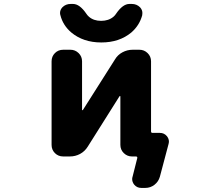

<svg xmlns="http://www.w3.org/2000/svg" viewBox="-20 -796 1040 954"><path d="M681.6 137.7Q660.2 137.7 646.5 121.1Q636.7 108.4 636.7 93.8Q636.7 87.9 638.7 82L662.1 -10.7Q663.1 -13.7 661.1 -16.1Q659.2 -18.6 656.2 -18.6H635.7Q612.3 -18.6 595.2 -35.2Q578.1 -51.8 578.1 -76.2V-317.4Q578.1 -318.4 576.7 -318.8Q575.2 -319.3 574.2 -318.4L416 -67.4Q401.4 -43.9 377.9 -31.2Q354.5 -18.6 327.1 -18.6H293.9Q269.5 -18.6 252.9 -35.2Q236.3 -51.8 236.3 -76.2V-491.2Q236.3 -515.6 252.9 -532.2Q269.5 -548.8 293.9 -548.8H330.1Q353.5 -548.8 370.6 -532.2Q387.7 -515.6 387.7 -491.2V-250Q387.7 -249 389.2 -248.5Q390.6 -248 391.6 -249L550.8 -500Q564.5 -523.4 588.4 -536.1Q612.3 -548.8 638.7 -548.8H672.9Q696.3 -548.8 713.4 -532.2Q730.5 -515.6 730.5 -491.2V-143.6Q730.5 -135.7 737.3 -135.7H774.4Q795.9 -135.7 809.6 -119.1Q819.3 -106.4 819.3 -92.8Q819.3 -86.9 817.4 -80.1L774.4 82Q767.6 106.4 747.6 122.1Q727.5 137.7 702.1 137.7ZM334 -634.8Q293 -669.9 280.3 -719.7Q278.3 -725.6 278.3 -731.4Q278.3 -747.1 290 -759.8Q306.6 -776.4 331.1 -776.4H342.8Q376 -776.4 409.2 -727.5Q414.1 -719.7 421.9 -712.9Q445.3 -692.4 482.4 -692.4Q519.5 -692.4 543.9 -712.9Q551.8 -719.7 556.6 -727.5Q589.8 -776.4 623 -776.4H634.8Q659.2 -776.4 675.8 -759.8Q687.5 -747.1 687.5 -731.4Q687.5 -725.6 686.5 -719.7Q672.9 -669.9 632.8 -634.8Q573.2 -585 483.4 -585Q393.6 -585 334 -634.8Z"/></svg>

Font: Rounded Mgen+ 2m bold
Style: Bold
Weight: 700
Designer: [Source Han Sans]
Ryoko NISHIZUKA  (kana & ideographs); Paul D. Hunt (Latin, Greek & Cyrillic); Wenlong ZHANG  (bopomofo
Version: Version 1.059.20150602